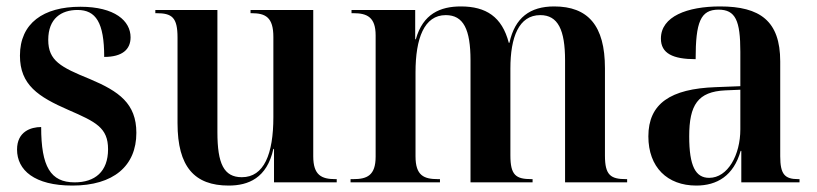

<svg xmlns="http://www.w3.org/2000/svg" viewBox="-20 -567 2539 597"><path d="M205 10C333 10 404 -51 404 -154C404 -245 350 -283 260 -321C169 -358 130 -378 130 -443C130 -510 171 -536 221 -536C278 -536 304 -497 304 -390C360 -390 386 -413 386 -451C386 -502 337 -546 230 -546C115 -546 42 -495 42 -394C42 -303 99 -266 193 -225C278 -188 316 -170 316 -103C316 -33 275 0 212 0C137 0 108 -49 108 -172C76 -172 33 -158 33 -102C33 -38 87 10 205 10Z M691 10C752 10 810 -13 830 -104H832V0H1027V-10H1023C980 -10 954 -22 954 -81V-536H759V-526H762C806 -526 830 -513 830 -452V-203C830 -88 801 -16 732 -16C676 -16 656 -58 656 -156V-536H463V-526H466C515 -526 532 -513 532 -450V-184C532 -48 585 10 691 10Z M1070 0H1348V-10H1342C1298 -10 1272 -21 1272 -81V-342C1272 -448 1299 -520 1366 -520C1421 -520 1443 -476 1443 -379V0H1636V-10H1633C1584 -10 1567 -22 1567 -84V-354C1567 -451 1593 -520 1660 -520C1715 -520 1737 -474 1737 -379V0H1930V-10H1927C1879 -10 1861 -22 1861 -83V-355C1861 -488 1808 -547 1703 -547C1628 -547 1581 -512 1564 -434H1562C1541 -515 1491 -547 1413 -547C1349 -547 1295 -524 1273 -445H1271V-536H1073V-526H1079C1121 -526 1148 -514 1148 -457V-80C1148 -21 1121 -10 1078 -10H1070Z M2145 10C2209 10 2261 -20 2283 -98H2285V0H2466V-10H2462C2420 -10 2406 -25 2406 -81V-376C2406 -502 2343 -547 2219 -547C2117 -547 2035 -516 2035 -447C2035 -401 2072 -383 2143 -383C2143 -498 2158 -537 2214 -537C2267 -537 2282 -503 2282 -406V-299L2205 -296C2065 -291 1996 -245 1996 -143C1996 -47 2055 10 2145 10ZM2185 -14C2143 -14 2123 -50 2123 -143C2123 -241 2150 -282 2235 -286L2282 -288V-165C2282 -85 2243 -14 2185 -14Z"/></svg>

Font: Noto Serif Display SemiCondensed SemiBold
Style: Regular
Weight: 600
Width: 4
Designer: Monotype Design Team
Foundry: Monotype Imaging Inc.
Version: Version 2.009